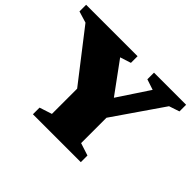

<svg xmlns="http://www.w3.org/2000/svg" viewBox="-150 -932 1165 1165"><g transform="rotate(45 433.0 -349.0)"><path d="M72.5 -618.5 -1.5 -641V-698H440V-641L370 -618.5L558 -361.5L477.5 -359L649 -618.5L581 -641V-698H856.5V-641L789.5 -618.5L570.5 -300.5V-83L651 -57V0H240V-57L320 -83V-299.5Z"/></g></svg>

Font: Newsreader 9pt ExtraBold
Style: Regular
Weight: 800
Designer: Hugues Gentile
Foundry: Production Type
Version: Version 1.003